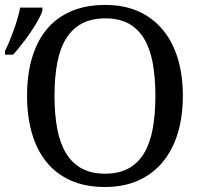

<svg xmlns="http://www.w3.org/2000/svg" viewBox="-53 -745 815 775"><path d="M685.1 -357.9Q685.1 -275.4 664.6 -207.5Q644 -139.6 604 -91.3Q564 -43 505.4 -16.6Q446.8 9.8 371.1 9.8Q291.5 9.8 232.4 -16.6Q173.3 -43 134.3 -91.3Q95.2 -139.6 75.7 -207.8Q56.2 -275.9 56.2 -358.9Q56.2 -441.9 75.7 -509.5Q95.2 -577.1 134.3 -625Q173.3 -672.9 232.9 -699Q292.5 -725.1 372.1 -725.1Q447.8 -725.1 505.9 -699Q564 -672.9 604 -624.8Q644 -576.7 664.6 -509Q685.1 -441.4 685.1 -357.9ZM167 -357.9Q167 -283.7 178 -225.3Q189 -167 213.4 -126.7Q237.8 -86.4 276.6 -65.2Q315.4 -43.9 371.1 -43.9Q426.8 -43.9 465.6 -65.2Q504.4 -86.4 528.6 -126.7Q552.7 -167 563.5 -225.3Q574.2 -283.7 574.2 -357.9Q574.2 -432.1 563.5 -490.5Q552.7 -548.8 528.6 -588.9Q504.4 -628.9 466.1 -649.9Q427.7 -670.9 372.1 -670.9Q316.4 -670.9 277.3 -649.9Q238.3 -628.9 213.6 -588.9Q189 -548.8 178 -490.5Q167 -432.1 167 -357.9ZM-32.7 -539.6Q-24.4 -555.7 -15.1 -577.9Q-5.9 -600.1 2.7 -624Q11.2 -647.9 18.1 -671.6Q24.9 -695.3 28.3 -714.4H118.2V-702.6Q115.7 -692.9 108.9 -679.2Q102.1 -665.5 92.5 -649.4Q83 -633.3 71.3 -616Q59.6 -598.6 47.1 -582Q34.7 -565.4 22.5 -550.5Q10.3 -535.6 0 -524.4H-32.7Z"/></svg>

Font: Noto Serif
Style: Regular
Weight: 400
Designer: Monotype Design team
Foundry: Monotype Imaging Inc.
Version: Version 1.02